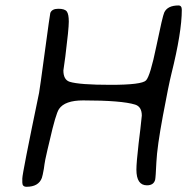

<svg xmlns="http://www.w3.org/2000/svg" viewBox="-20 -697 709 710"><path d="M523.4 -11.7Q484.4 -11.7 484.4 -69.8Q484.4 -94.7 492.7 -167.5L499 -219.2Q504.4 -266.1 504.4 -269.5Q504.4 -302.2 480 -310.1Q430.2 -325.7 287.6 -325.7Q219.7 -325.7 198.2 -293.9Q186 -275.9 163.6 -176.8L155.3 -142.1Q149.9 -118.7 147.5 -106.9L144.5 -89.4L142.1 -72.3Q137.7 -47.4 134.8 -39.1Q122.6 -6.3 78.1 -6.3Q62.5 -6.3 62.5 -22V-37.1Q62.5 -55.2 124.5 -353.5Q127 -366.2 145.8 -505.6Q164.6 -645 166 -648.9Q171.9 -664.6 195.8 -664.6Q219.7 -664.6 227.1 -654.5Q234.4 -644.5 234.4 -617.2Q234.4 -589.8 221.7 -488.8L214.4 -436.5Q214.4 -401.9 237.8 -394.5Q273.9 -383.3 389.2 -383.3Q504.4 -383.3 520 -399.7Q535.6 -416 558.3 -526.6Q581.1 -637.2 587.4 -650.9Q599.6 -676.8 640.1 -676.8Q652.3 -676.8 652.3 -660.6Q652.3 -578.1 613.8 -423.8Q604 -384.8 582.5 -269.5Q561 -154.3 558.3 -97.4Q555.7 -40.5 553.7 -32.2Q548.3 -11.7 523.4 -11.7Z"/></svg>

Font: Averia Sans Libre Light
Style: Italic
Weight: 300
Italic angle: -8.5°
Version: Version 1.002